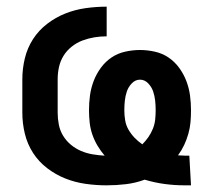

<svg xmlns="http://www.w3.org/2000/svg" viewBox="-20 -548 640 576"><path d="M534 8Q504 8 474 4Q444 0 414 -9Q387 1 358 4.5Q329 8 300 8Q268 8 236.5 3.5Q205 -1 176 -12.5Q147 -24 121.5 -43.5Q96 -63 79 -89.5Q62 -116 54.5 -147Q47 -178 47 -210V-310Q47 -342 54.5 -373Q62 -404 79 -430.5Q96 -457 121.5 -476.5Q147 -496 176 -507.5Q205 -519 236.5 -523.5Q268 -528 300 -528V-439Q281 -439 263 -436Q245 -433 227.5 -426.5Q210 -420 195 -408Q180 -396 170.5 -380.5Q161 -365 157 -347Q153 -329 153 -310V-210Q153 -192 156.5 -174Q160 -156 169.5 -140.5Q179 -125 193 -113.5Q207 -102 223.5 -95Q240 -88 258 -85Q276 -82 294 -81Q282 -95 272.5 -111Q263 -127 257 -144.5Q251 -162 249 -180.5Q247 -199 247 -217Q247 -240 250 -262Q253 -284 261 -305Q269 -326 282.5 -344.5Q296 -363 314.5 -375.5Q333 -388 355.5 -393Q378 -398 400 -398Q422 -398 444.5 -393Q467 -388 485.5 -375.5Q504 -363 517.5 -344.5Q531 -326 539 -305Q547 -284 550 -262Q553 -240 553 -217Q553 -199 551.5 -181.5Q550 -164 545 -146.5Q540 -129 532.5 -113Q525 -97 514 -82Q520 -82 525.5 -81.5Q531 -81 536 -81H548L553 8ZM407 -115Q417 -125 425 -136.5Q433 -148 438.5 -161.5Q444 -175 445.5 -189Q447 -203 447 -217Q447 -232 445.5 -246Q444 -260 439.5 -273.5Q435 -287 424.5 -298Q414 -309 400 -309Q386 -309 375.5 -298Q365 -287 360.5 -273.5Q356 -260 354.5 -246Q353 -232 353 -217Q353 -202 355.5 -187Q358 -172 365.5 -159Q373 -146 383.5 -135Q394 -124 407 -115Z"/></svg>

Font: Iosevka Extended
Style: Bold
Weight: 700
Width: 7
Monospace: yes
Designer: Belleve Invis
Foundry: Belleve Invis
Version: Version 32.5.0; ttfautohint (v1.8.4)